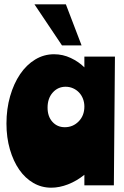

<svg xmlns="http://www.w3.org/2000/svg" viewBox="-20 -861 577 892"><path d="M509 0H372V-49Q336 -20 296 -4.5Q256 11 218 11Q173 11 135 -11Q97 -33 69.5 -72.5Q42 -112 26 -167Q10 -222 10 -287Q10 -355 27 -414Q44 -473 73.5 -516.5Q103 -560 143.5 -584.5Q184 -609 231 -609Q272 -609 309 -591.5Q346 -574 372 -548V-598H514ZM201 -361Q201 -320 223.5 -295Q246 -270 281 -270Q319 -270 345.5 -297Q372 -324 372 -366Q372 -385 365.5 -402Q359 -419 347 -431.5Q335 -444 319 -451Q303 -458 285 -458Q249 -458 225 -431Q201 -404 201 -361ZM359 -650H268L140 -841H286Z"/></svg>

Font: Ranchers
Style: Regular
Weight: 400
Designer: Pablo Impallari, Brenda Gallo
Foundry: Pablo Impallari, Brenda Gallo
Version: Version 1.000; ttfautohint (v0.8) -G 200 -r 50